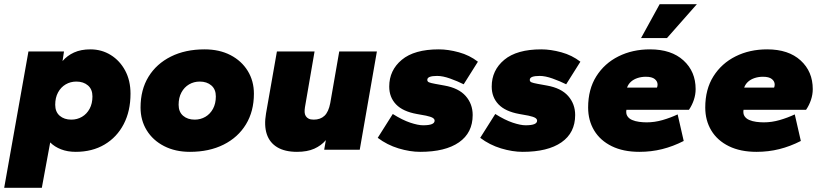

<svg xmlns="http://www.w3.org/2000/svg" viewBox="-48 -716 3928 918"><path d="M-28 182 88 -470H258L251 -424Q273 -450 306 -465Q339 -480 384 -480Q438 -480 481.5 -453Q525 -426 550.5 -378.5Q576 -331 576 -268Q576 -185 543.5 -122.5Q511 -60 452 -25Q393 10 314 10Q275 10 244 -2Q213 -14 192 -35L152 182ZM293 -144Q321 -144 344 -157.5Q367 -171 380.5 -196Q394 -221 394 -255Q394 -289 372.5 -307.5Q351 -326 317 -326Q289 -326 266 -312.5Q243 -299 229.5 -274Q216 -249 216 -215Q216 -181 237.5 -162.5Q259 -144 293 -144Z M860 10Q790 10 736.5 -17.5Q683 -45 653.5 -93Q624 -141 624 -202Q624 -287 662 -349Q700 -411 769 -445.5Q838 -480 930 -480Q1001 -480 1054 -452.5Q1107 -425 1136.5 -377Q1166 -329 1166 -268Q1166 -184 1128 -121.5Q1090 -59 1021 -24.5Q952 10 860 10ZM883 -144Q911 -144 934 -157.5Q957 -171 970.5 -196Q984 -221 984 -255Q984 -289 962.5 -307.5Q941 -326 907 -326Q879 -326 856 -312.5Q833 -299 819.5 -274Q806 -249 806 -215Q806 -181 827.5 -162.5Q849 -144 883 -144Z M1372 10Q1314 10 1277.5 -12Q1241 -34 1227.5 -75Q1214 -116 1224 -174L1276 -470H1456L1410 -203Q1408 -190 1408.5 -179.5Q1409 -169 1414 -161Q1419 -153 1428 -148.5Q1437 -144 1452 -144Q1484 -144 1503.5 -162.5Q1523 -181 1531 -223L1574 -470H1754L1672 0H1502L1510 -46Q1488 -20 1454.5 -5Q1421 10 1372 10Z M1961 10Q1912 10 1857.5 -6.5Q1803 -23 1758 -57L1830 -171Q1876 -142 1913.5 -129.5Q1951 -117 1975 -117Q2003 -117 2016.5 -122.5Q2030 -128 2030 -139Q2030 -147 2021 -152.5Q2012 -158 1989 -163L1945 -171Q1878 -183 1845.5 -217Q1813 -251 1813 -302Q1813 -380 1873 -430Q1933 -480 2050 -480Q2095 -480 2146 -466Q2197 -452 2237 -421L2169 -313Q2139 -328 2104 -340.5Q2069 -353 2042 -353Q2019 -353 2007 -348.5Q1995 -344 1995 -334Q1995 -326 2003 -322.5Q2011 -319 2033 -315L2077 -307Q2145 -295 2178.5 -257Q2212 -219 2212 -166Q2212 -81 2146.5 -35.5Q2081 10 1961 10Z M2451 10Q2402 10 2347.5 -6.5Q2293 -23 2248 -57L2320 -171Q2366 -142 2403.5 -129.5Q2441 -117 2465 -117Q2493 -117 2506.5 -122.5Q2520 -128 2520 -139Q2520 -147 2511 -152.5Q2502 -158 2479 -163L2435 -171Q2368 -183 2335.5 -217Q2303 -251 2303 -302Q2303 -380 2363 -430Q2423 -480 2540 -480Q2585 -480 2636 -466Q2687 -452 2727 -421L2659 -313Q2629 -328 2594 -340.5Q2559 -353 2532 -353Q2509 -353 2497 -348.5Q2485 -344 2485 -334Q2485 -326 2493 -322.5Q2501 -319 2523 -315L2567 -307Q2635 -295 2668.5 -257Q2702 -219 2702 -166Q2702 -81 2636.5 -35.5Q2571 10 2451 10Z M3009 10Q2932 10 2877 -17Q2822 -44 2793 -92Q2764 -140 2764 -202Q2764 -289 2803 -351Q2842 -413 2909 -446.5Q2976 -480 3060 -480Q3162 -480 3220 -427Q3278 -374 3278 -290Q3278 -264 3269.5 -238.5Q3261 -213 3246 -191H2947Q2944 -173 2951.5 -161Q2959 -149 2974 -142.5Q2989 -136 3007.5 -133.5Q3026 -131 3044 -131Q3082 -131 3120 -142Q3158 -153 3192 -169L3221 -42Q3170 -16 3118 -3Q3066 10 3009 10ZM2950 -297H3093Q3096 -303 3096 -312Q3096 -327 3082.5 -338Q3069 -349 3040 -349Q3019 -349 3000.5 -343Q2982 -337 2969 -325.5Q2956 -314 2950 -297ZM3017 -534 3106 -696H3284L3141 -534Z M3569 10Q3492 10 3437 -17Q3382 -44 3353 -92Q3324 -140 3324 -202Q3324 -289 3363 -351Q3402 -413 3469 -446.5Q3536 -480 3620 -480Q3722 -480 3780 -427Q3838 -374 3838 -290Q3838 -264 3829.5 -238.5Q3821 -213 3806 -191H3507Q3504 -173 3511.5 -161Q3519 -149 3534 -142.5Q3549 -136 3567.5 -133.5Q3586 -131 3604 -131Q3642 -131 3680 -142Q3718 -153 3752 -169L3781 -42Q3730 -16 3678 -3Q3626 10 3569 10ZM3510 -297H3653Q3656 -303 3656 -312Q3656 -327 3642.5 -338Q3629 -349 3600 -349Q3579 -349 3560.5 -343Q3542 -337 3529 -325.5Q3516 -314 3510 -297Z"/></svg>

Font: Gantari Black
Style: Italic
Weight: 900
Italic angle: -10°
Version: Version 1.000